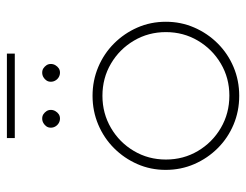

<svg xmlns="http://www.w3.org/2000/svg" viewBox="-96 -588 693 540"><g transform="rotate(-90 250.0 -318.5)"><path d="M250 8.3Q206.9 8.3 169.1 -7.6Q131.2 -23.6 102.8 -52.1Q74.3 -80.6 58 -118.1Q41.7 -155.6 41.7 -198.6Q41.7 -241 58 -278.1Q74.3 -315.3 102.8 -343.8Q131.2 -372.2 169.1 -388.2Q206.9 -404.2 250 -404.2Q293.1 -404.2 330.9 -388.2Q368.8 -372.2 397.2 -343.8Q425.7 -315.3 442 -278.1Q458.3 -241 458.3 -197.9Q458.3 -155.6 442 -118.1Q425.7 -80.6 397.2 -52.1Q368.8 -23.6 330.9 -7.6Q293.1 8.3 250 8.3ZM250.7 -19.4Q300 -19.4 340.6 -43.4Q381.2 -67.4 405.2 -108Q429.2 -148.6 429.2 -197.9Q429.2 -247.2 405.2 -287.8Q381.2 -328.5 340.6 -352.4Q300 -376.4 250 -376.4Q200.7 -376.4 159.7 -352.4Q118.8 -328.5 94.8 -287.8Q70.8 -247.2 70.8 -197.9Q70.8 -148.6 94.8 -108Q118.8 -67.4 159.7 -43.4Q200.7 -19.4 250.7 -19.4ZM131.2 -622.9V-645.1H368.8V-622.9ZM186.1 -495.8Q179.2 -495.8 173.3 -499.3Q167.4 -502.8 163.9 -508.7Q160.4 -514.6 160.4 -521.5Q160.4 -528.5 163.9 -533.7Q167.4 -538.9 173.3 -542.4Q179.2 -545.8 186.1 -545.8Q193.1 -545.8 198.3 -542.4Q203.5 -538.9 206.9 -533.7Q210.4 -528.5 210.4 -521.5Q210.4 -514.6 206.9 -508.7Q203.5 -502.8 198.3 -499.3Q193.1 -495.8 186.1 -495.8ZM315.3 -495.8Q308.3 -495.8 302.4 -499.3Q296.5 -502.8 293.1 -508.7Q289.6 -514.6 289.6 -521.5Q289.6 -528.5 293.1 -533.7Q296.5 -538.9 302.4 -542.4Q308.3 -545.8 315.3 -545.8Q322.2 -545.8 327.4 -542.4Q332.6 -538.9 336.1 -533.7Q339.6 -528.5 339.6 -521.5Q339.6 -514.6 336.1 -508.7Q332.6 -502.8 327.4 -499.3Q322.2 -495.8 315.3 -495.8Z"/></g></svg>

Font: Afacad Flux Thin
Style: Regular
Weight: 250
Designer: Kristian Moeller
Foundry: Dicotype
Version: Version 1.100